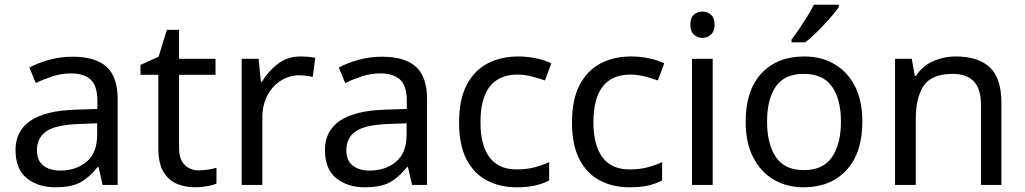

<svg xmlns="http://www.w3.org/2000/svg" viewBox="-20 -786 4357 816"><path d="M288 -545Q386 -545 433 -502Q480 -459 480 -365V0H416L399 -76H395Q360 -32 321.5 -11Q283 10 215 10Q142 10 94 -28.5Q46 -67 46 -149Q46 -229 109 -272.5Q172 -316 303 -320L394 -323V-355Q394 -422 365 -448Q336 -474 283 -474Q241 -474 203 -461.5Q165 -449 132 -433L105 -499Q140 -518 188 -531.5Q236 -545 288 -545ZM314 -259Q214 -255 175.5 -227Q137 -199 137 -148Q137 -103 164.5 -82Q192 -61 235 -61Q303 -61 348 -98.5Q393 -136 393 -214V-262Z M825 -62Q845 -62 866 -65.5Q887 -69 900 -73V-6Q886 1 860 5.5Q834 10 810 10Q768 10 732.5 -4.5Q697 -19 675 -55Q653 -91 653 -156V-468H577V-510L654 -545L689 -659H741V-536H896V-468H741V-158Q741 -109 764.5 -85.5Q788 -62 825 -62Z M1257 -546Q1272 -546 1289.5 -544.5Q1307 -543 1320 -540L1309 -459Q1296 -462 1280.5 -464Q1265 -466 1251 -466Q1210 -466 1174 -443.5Q1138 -421 1116.5 -380.5Q1095 -340 1095 -286V0H1007V-536H1079L1089 -438H1093Q1119 -482 1160 -514Q1201 -546 1257 -546Z M1603 -545Q1701 -545 1748 -502Q1795 -459 1795 -365V0H1731L1714 -76H1710Q1675 -32 1636.5 -11Q1598 10 1530 10Q1457 10 1409 -28.5Q1361 -67 1361 -149Q1361 -229 1424 -272.5Q1487 -316 1618 -320L1709 -323V-355Q1709 -422 1680 -448Q1651 -474 1598 -474Q1556 -474 1518 -461.5Q1480 -449 1447 -433L1420 -499Q1455 -518 1503 -531.5Q1551 -545 1603 -545ZM1629 -259Q1529 -255 1490.5 -227Q1452 -199 1452 -148Q1452 -103 1479.5 -82Q1507 -61 1550 -61Q1618 -61 1663 -98.5Q1708 -136 1708 -214V-262Z M2176 10Q2105 10 2049.5 -19Q1994 -48 1962.5 -109Q1931 -170 1931 -265Q1931 -364 1964 -426Q1997 -488 2053.5 -517Q2110 -546 2182 -546Q2223 -546 2261 -537.5Q2299 -529 2323 -517L2296 -444Q2272 -453 2240 -461Q2208 -469 2180 -469Q2022 -469 2022 -266Q2022 -169 2060.5 -117.5Q2099 -66 2175 -66Q2219 -66 2252.5 -75Q2286 -84 2314 -97V-19Q2287 -5 2254.5 2.5Q2222 10 2176 10Z M2656 10Q2585 10 2529.5 -19Q2474 -48 2442.5 -109Q2411 -170 2411 -265Q2411 -364 2444 -426Q2477 -488 2533.5 -517Q2590 -546 2662 -546Q2703 -546 2741 -537.5Q2779 -529 2803 -517L2776 -444Q2752 -453 2720 -461Q2688 -469 2660 -469Q2502 -469 2502 -266Q2502 -169 2540.5 -117.5Q2579 -66 2655 -66Q2699 -66 2732.5 -75Q2766 -84 2794 -97V-19Q2767 -5 2734.5 2.5Q2702 10 2656 10Z M2966 -737Q2986 -737 3001.5 -723.5Q3017 -710 3017 -681Q3017 -653 3001.5 -639Q2986 -625 2966 -625Q2944 -625 2929 -639Q2914 -653 2914 -681Q2914 -710 2929 -723.5Q2944 -737 2966 -737ZM3009 -536V0H2921V-536Z M3645 -269Q3645 -136 3577.5 -63Q3510 10 3395 10Q3324 10 3268.5 -22.5Q3213 -55 3181 -117.5Q3149 -180 3149 -269Q3149 -402 3216 -474Q3283 -546 3398 -546Q3471 -546 3526.5 -513.5Q3582 -481 3613.5 -419.5Q3645 -358 3645 -269ZM3240 -269Q3240 -174 3277.5 -118.5Q3315 -63 3397 -63Q3478 -63 3516 -118.5Q3554 -174 3554 -269Q3554 -364 3516 -418Q3478 -472 3396 -472Q3314 -472 3277 -418Q3240 -364 3240 -269ZM3545 -756Q3533 -738 3508 -709.5Q3483 -681 3454.5 -652.5Q3426 -624 3402 -606H3344V-618Q3359 -637 3376.5 -663Q3394 -689 3411 -716.5Q3428 -744 3439 -766H3545Z M4042 -546Q4138 -546 4187 -499.5Q4236 -453 4236 -349V0H4149V-343Q4149 -472 4029 -472Q3940 -472 3906 -422Q3872 -372 3872 -278V0H3784V-536H3855L3868 -463H3873Q3899 -505 3945 -525.5Q3991 -546 4042 -546Z"/></svg>

Font: Noto Sans Bengali UI
Style: Regular
Weight: 400
Designer: Jelle Bosma - Monotype Design Team
Foundry: Monotype Imaging Inc.
Version: Version 2.003; ttfautohint (v1.8.4.7-5d5b)